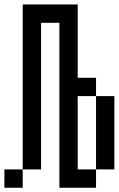

<svg xmlns="http://www.w3.org/2000/svg" viewBox="-20 -937 540 873"><path d="M0 -83.3V-166.7H83.3V-83.3ZM83.3 -916.7H333.3V-583.3H416.7V-500H333.3V-166.7H416.7V-83.3H250V-833.3H166.7V-166.7H83.3ZM416.7 -166.7V-500H500V-166.7Z"/></svg>

Font: GalmuriMono11 Regular
Style: Regular
Weight: 400
Designer: Lee Minseo (quiple)
Version: Version 2.399;hotconv 1.1.1;makeotfexe 2.6.0 DEVELOPMENT